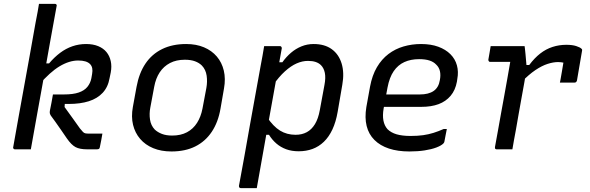

<svg xmlns="http://www.w3.org/2000/svg" viewBox="-20 -770 3040 990"><path d="M181 -750Q197 -750 210.5 -750Q224 -750 237.5 -750Q251 -750 263 -750Q267 -750 269 -748.5Q271 -747 272 -745Q273 -743 272 -739Q255 -647 238.5 -554.5Q222 -462 205.5 -369.5Q189 -277 172 -184.5Q155 -92 139 0Q125 0 111.5 0Q98 0 84.5 0Q71 0 57 0Q54 0 52 -1.5Q50 -3 48.5 -5Q47 -7 48 -11Q62 -91 76.5 -171Q91 -251 105.5 -331Q120 -411 134.5 -491Q149 -571 163 -651Q169 -683 174 -708.5Q179 -734 181 -750ZM424 -543Q460 -543 486.5 -532Q513 -521 529 -501.5Q545 -482 551 -455Q557 -428 551 -396L545 -367Q537 -321 509.5 -291.5Q482 -262 438 -248Q394 -234 334 -234Q328 -234 323.5 -234Q319 -234 314 -234L313 -218Q333 -190 356 -158.5Q379 -127 392 -108Q402 -96 407.5 -90Q413 -84 420 -82.5Q427 -81 441 -81Q459 -81 470 -81Q481 -81 489 -81H508Q505 -64 502 -47Q499 -30 495 -12Q494 -5 490.5 -2.5Q487 0 479 0Q474 0 466 0Q458 0 448.5 0Q439 0 430 0Q391 0 369.5 -11.5Q348 -23 325 -56Q312 -76 295.5 -99Q279 -122 265 -142.5Q251 -163 242 -174Q238 -181 237 -185.5Q236 -190 237 -198Q242 -220 245.5 -241Q249 -262 253 -283Q267 -283 282 -283Q297 -283 310 -283Q357 -283 386 -293Q415 -303 430.5 -322Q446 -341 451 -366L455 -389Q458 -405 455.5 -418Q453 -431 444 -440Q435 -449 420 -453.5Q405 -458 383 -458Q360 -458 336 -450.5Q312 -443 287 -428Q262 -413 236 -389.5Q210 -366 182 -334L201 -443H233Q260 -475 290 -497.5Q320 -520 353.5 -531.5Q387 -543 424 -543Z M940 -543Q992 -543 1032 -526Q1072 -509 1098 -478.5Q1124 -448 1134 -406Q1144 -364 1135 -314L1117 -210Q1105 -140 1072 -90.5Q1039 -41 987 -15Q935 11 864 11Q811 11 770 -6Q729 -23 702.5 -54Q676 -85 666 -126.5Q656 -168 665 -218L684 -322Q697 -393 730 -442Q763 -491 816 -517Q869 -543 940 -543ZM933 -462Q889 -462 856.5 -445Q824 -428 803.5 -397Q783 -366 775 -322L755 -215Q749 -184 753.5 -153.5Q758 -123 778 -102Q793 -88 815 -79.5Q837 -71 868 -71Q912 -71 944 -88Q976 -105 996 -136.5Q1016 -168 1024 -210L1044 -316Q1050 -349 1045.5 -380Q1041 -411 1021 -432Q1007 -446 985.5 -454Q964 -462 933 -462Z M1342 -532Q1356 -532 1369.5 -532Q1383 -532 1396.5 -532Q1410 -532 1424 -532Q1427 -532 1429 -530.5Q1431 -529 1432 -526.5Q1433 -524 1433 -521Q1417 -431 1400.5 -341Q1384 -251 1368 -160.5Q1352 -70 1336 20Q1320 110 1304 200Q1290 200 1276.5 200Q1263 200 1249.5 200Q1236 200 1222 200Q1219 200 1216.5 198.5Q1214 197 1213 194.5Q1212 192 1212 189Q1227 111 1240.5 33.5Q1254 -44 1268 -121.5Q1282 -199 1296 -276.5Q1310 -354 1324 -431Q1329 -457 1333.5 -482Q1338 -507 1342 -532ZM1597 -543Q1654 -543 1690.5 -516.5Q1727 -490 1741.5 -442.5Q1756 -395 1745 -333L1721 -193Q1712 -141 1694 -102.5Q1676 -64 1650 -39Q1624 -14 1591.5 -2Q1559 10 1520 10Q1484 10 1455.5 -0.5Q1427 -11 1405 -30Q1383 -49 1367 -75H1341L1356 -167Q1389 -118 1424 -96.5Q1459 -75 1504 -75Q1537 -75 1562 -88.5Q1587 -102 1604 -130Q1621 -158 1629 -202L1653 -332Q1660 -369 1655 -394Q1650 -419 1635 -434Q1624 -445 1607.5 -450.5Q1591 -456 1568 -456Q1539 -456 1509.5 -443Q1480 -430 1449 -402Q1418 -374 1386 -328L1408 -449H1436Q1456 -477 1480.5 -498Q1505 -519 1534.5 -531Q1564 -543 1597 -543Z M2151 -543Q2202 -543 2240 -529Q2278 -515 2302.5 -490.5Q2327 -466 2336 -433Q2345 -400 2338 -363L2336 -349Q2328 -305 2303.5 -276Q2279 -247 2241.5 -233Q2204 -219 2152 -219Q2128 -219 2095 -219Q2062 -219 2023.5 -219Q1985 -219 1945 -219L1908 -213L1917 -283Q1961 -283 2000.5 -283Q2040 -283 2076 -283Q2112 -283 2145 -283Q2190 -283 2216 -301Q2242 -319 2248 -357Q2253 -382 2248.5 -402.5Q2244 -423 2229 -437Q2216 -451 2194.5 -458Q2173 -465 2141 -465Q2098 -465 2065 -450Q2032 -435 2010 -403Q1988 -371 1978 -318L1958 -210Q1952 -175 1957 -148.5Q1962 -122 1978 -104Q1996 -86 2025 -77.5Q2054 -69 2097 -69Q2134 -69 2162 -73Q2190 -77 2215.5 -85Q2241 -93 2268 -105H2284Q2281 -89 2277.5 -72Q2274 -55 2271 -38Q2270 -36 2269 -34Q2268 -32 2266 -30Q2255 -19 2230 -9.5Q2205 0 2169.5 5.5Q2134 11 2091 11Q2031 11 1985.5 -4Q1940 -19 1910.5 -48.5Q1881 -78 1870.5 -120.5Q1860 -163 1869 -218L1888 -323Q1899 -382 1923.5 -423.5Q1948 -465 1983 -491.5Q2018 -518 2061 -530.5Q2104 -543 2151 -543Z M2510 -532Q2522 -532 2539.5 -532Q2557 -532 2577 -532Q2597 -532 2617 -532Q2637 -532 2655 -532Q2673 -532 2685 -532Q2685 -532 2686.5 -520.5Q2688 -509 2689.5 -492Q2691 -475 2692.5 -458Q2694 -441 2695 -429Q2696 -417 2696 -417Q2690 -381 2683 -341.5Q2676 -302 2668.5 -261.5Q2661 -221 2654 -180.5Q2647 -140 2640 -100Q2635 -74 2630.5 -49Q2626 -24 2622 0Q2602 0 2582 0Q2562 0 2541 0Q2538 0 2535.5 -1.5Q2533 -3 2532.5 -5Q2532 -7 2532 -11Q2540 -52 2547.5 -96Q2555 -140 2563.5 -185.5Q2572 -231 2580 -276Q2588 -321 2596 -365Q2604 -409 2611 -451H2594Q2580 -451 2565.5 -451Q2551 -451 2536.5 -451Q2522 -451 2507 -451Q2504 -451 2502 -452.5Q2500 -454 2499 -456.5Q2498 -459 2498 -462Q2501 -479 2504 -496.5Q2507 -514 2510 -532ZM2900 -539Q2931 -539 2951 -532.5Q2971 -526 2978 -519Q2980 -518 2980.5 -516.5Q2981 -515 2981.5 -513.5Q2982 -512 2981.5 -510.5Q2981 -509 2981 -507L2955 -355Q2954 -352 2953 -350Q2952 -348 2950 -346.5Q2948 -345 2946 -344.5Q2944 -344 2941 -344Q2923 -344 2904.5 -344Q2886 -344 2867 -344L2870 -359Q2874 -381 2877.5 -402Q2881 -423 2885 -447Q2879 -448 2873 -449Q2867 -450 2858 -450Q2833 -450 2803.5 -440.5Q2774 -431 2740.5 -408.5Q2707 -386 2668 -346L2674 -435H2709Q2736 -471 2765.5 -494Q2795 -517 2829 -528Q2863 -539 2900 -539Z"/></svg>

Font: RecMonoLinear Nerd Font Mono
Style: Italic
Weight: 400
Italic angle: -10°
Monospace: yes
Version: Version 1.085; ttfautohint (v1.8.4.7-5d5b);Nerd Fonts 3.2.1